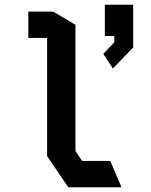

<svg xmlns="http://www.w3.org/2000/svg" viewBox="-20 -793 640 813"><path d="M100 -744V-632.5H179.5V-132L269 0H494.5L447 -111.5H327.5L299.5 -154V-688L205 -744ZM424 -773V-640.5H464V-614L417.5 -565L458 -503L544 -592V-773Z"/></svg>

Font: Kode
Style: Regular
Weight: 400
Monospace: yes
Designer: Isa Ozler
Foundry: Kadena LLC
Version: Version 1.000;gftools[0.9.28]